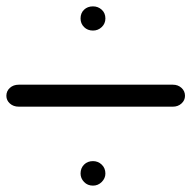

<svg xmlns="http://www.w3.org/2000/svg" viewBox="-20 -584 601 603"><path d="M39 -249Q22 -249 11 -259Q0 -269 0 -283Q0 -298 11 -308Q22 -318 39 -318H523Q539 -318 550 -308Q561 -298 561 -283Q561 -269 550 -259Q539 -249 523 -249ZM272 -1Q255 -1 244 -12.5Q233 -24 233 -39Q233 -56 244 -67Q255 -78 272 -78Q288 -78 299.5 -67Q311 -56 311 -39Q311 -24 299.5 -12.5Q288 -1 272 -1ZM272 -488Q255 -488 244 -499Q233 -510 233 -526Q233 -543 244 -553.5Q255 -564 272 -564Q288 -564 299.5 -553.5Q311 -543 311 -526Q311 -510 299.5 -499Q288 -488 272 -488Z"/></svg>

Font: VDS Compensated
Style: Light
Weight: 300
Designer: artmaker
Foundry: artmaker
Version: Version 1.000 2012 initial release